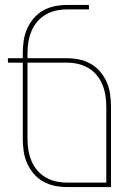

<svg xmlns="http://www.w3.org/2000/svg" viewBox="-20 -755 540 775"><path d="M428 0H250Q225 0 200.5 -5Q176 -10 154 -22.5Q132 -35 115.5 -54.5Q99 -74 89 -97Q79 -120 75.5 -145Q72 -170 72 -195V-502H12V-520H72V-540Q72 -565 75.5 -590Q79 -615 89 -638Q99 -661 115.5 -680.5Q132 -700 154 -712.5Q176 -725 200.5 -730Q225 -735 250 -735H339V-717H250Q227 -717 205 -712Q183 -707 163.5 -695.5Q144 -684 129.5 -666.5Q115 -649 106.5 -628Q98 -607 94.5 -585Q91 -563 91 -540V-520H250Q275 -520 299.5 -515Q324 -510 346 -497.5Q368 -485 384.5 -465.5Q401 -446 411 -423Q421 -400 424.5 -375Q428 -350 428 -325ZM250 -18H409V-325Q409 -348 405.5 -370Q402 -392 393.5 -413Q385 -434 370.5 -451.5Q356 -469 336.5 -480.5Q317 -492 295 -497Q273 -502 250 -502H91V-195Q91 -172 94.5 -150Q98 -128 106.5 -107Q115 -86 129.5 -68.5Q144 -51 163.5 -39.5Q183 -28 205 -23Q227 -18 250 -18Z"/></svg>

Font: Iosevka Thin
Style: Regular
Weight: 100
Monospace: yes
Designer: Belleve Invis
Foundry: Belleve Invis
Version: Version 32.5.0; ttfautohint (v1.8.4)